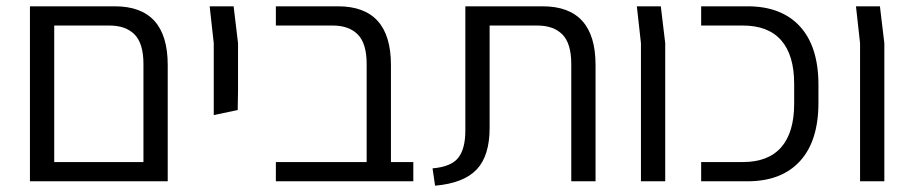

<svg xmlns="http://www.w3.org/2000/svg" viewBox="-20 -575 2894 609"><path d="M512 -369V0H435H94H75V-555H152H344Q512 -555 512 -369ZM435 -61V-372Q435 -437 407 -465.5Q379 -494 327 -494H152V-61Z M658 -438 645 -555H721L735 -438V-289L734 -226L658 -210Z M1291 -61V0H1143H855V-61H1143V-372Q1143 -437 1115 -465.5Q1087 -494 1035 -494H855V-555H1052Q1220 -555 1220 -369V-61Z M1352 -41Q1411 -46 1433.5 -74.5Q1456 -103 1456 -161V-555H1701Q1869 -555 1869 -369V0H1792V-372Q1792 -437 1764 -465.5Q1736 -494 1684 -494H1533V-169Q1533 -81 1492 -37.5Q1451 6 1360 14Z M2013 -438 2000 -555H2076L2090 -438V0H2013Z M2204 -61H2336Q2417 -61 2458 -108Q2499 -155 2499 -246V-309Q2499 -400 2458 -447Q2417 -494 2336 -494H2204V-555H2351Q2459 -555 2517.5 -491Q2576 -427 2576 -306V-249Q2576 -128 2517.5 -64Q2459 0 2351 0H2204Z M2708 -438 2695 -555H2771L2785 -438V0H2708Z"/></svg>

Font: Assistant-zap
Style: zap
Weight: 400
Designer: Hebrew By Ben Nathan, Latin by Paul Hunt
Version: Version 2.001